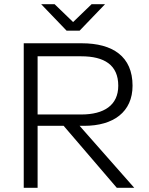

<svg xmlns="http://www.w3.org/2000/svg" viewBox="-20 -894 711 914"><path d="M359 -748 480 -874H416L328 -789L240 -874H176L297 -748ZM93 -688V0H159V-295H283L536 0H619L359 -295H381C520 -295 611 -361 611 -486C611 -625 517 -688 369 -688ZM367 -626C476 -626 543 -585 543 -486C543 -393 475 -349 367 -349H159V-626Z"/></svg>

Font: Roundo
Style: Regular
Weight: 400
Designer: Shiva Nallaperumal
Foundry: Indian Type Foundry
Version: Version 2.000